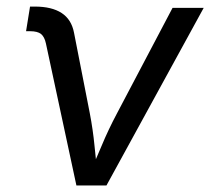

<svg xmlns="http://www.w3.org/2000/svg" viewBox="-20 -570 646 590"><path d="M214.8 0 121.1 -436.5Q116.7 -457 106 -465.6Q95.2 -474.1 72.3 -474.1H60.1L72.3 -549.8H86.9Q139.2 -549.8 169.4 -530Q199.7 -510.3 207.5 -469.2L255.9 -222.2Q265.6 -171.9 270.5 -121.3Q275.4 -70.8 281.2 -24.9H249.5Q271.5 -71.8 292.2 -121.8Q313 -171.9 339.8 -222.2L510.3 -545.9H606L307.1 0Z"/></svg>

Font: Inter
Style: Italic
Weight: 400
Italic angle: -9.3988°
Designer: Rasmus Andersson
Foundry: rsms
Version: Version 4.001;git-66647c0bb